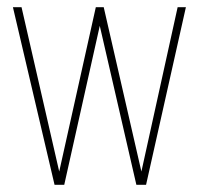

<svg xmlns="http://www.w3.org/2000/svg" viewBox="-20 -515 555 535"><path d="M132 0 16 -495H40L145 -37L247 -495H269L374 -37L475 -495H498L387 0H360L258 -443L159 0Z"/></svg>

Font: Alumni Sans Thin
Style: Regular
Weight: 100
Designer: Robert E. Leuschke
Foundry: Robert E. Leuschke
Version: Version 1.018